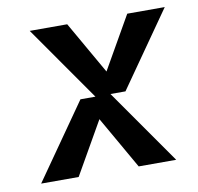

<svg xmlns="http://www.w3.org/2000/svg" viewBox="-63 -565 650 630"><g transform="rotate(-10 262.5 -250.0)"><path d="M200 -250 25 0H150L250 -175L350 0H475L300 -250H350L525 -500H400L300 -325L200 -500H75L250 -250Z"/></g></svg>

Font: LS-VG5000 Shifted
Style: Regular
Weight: 400
Designer: Justin Bihan, 2021
Foundry: Justin Bihan, 2021
Version: Version 1.000;Glyphs 3.1.2 (3151)